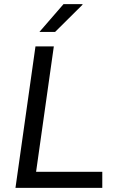

<svg xmlns="http://www.w3.org/2000/svg" viewBox="-20 -911 572 931"><path d="M55 0 152 -686H241L155 -78H476V0ZM171 -756 288 -891H380V-888L247 -756Z"/></svg>

Font: Chivo Medium Light
Style: Italic
Weight: 300
Italic angle: -8.05°
Version: Version 2.002